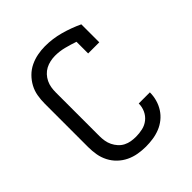

<svg xmlns="http://www.w3.org/2000/svg" viewBox="-206 -873 1012 1012"><g transform="rotate(-45 300.0 -367.5)"><path d="M297 8Q269 8 240 3Q211 -2 185 -14.5Q159 -27 138 -47Q117 -67 103.5 -93Q90 -119 85 -147.5Q80 -176 80 -205V-530Q80 -559 85 -587.5Q90 -616 103.5 -641Q117 -666 137.5 -686.5Q158 -707 184 -719.5Q210 -732 238.5 -737.5Q267 -743 295 -743Q352 -743 406.5 -728Q461 -713 512 -689V-555H429V-642Q397 -653 364 -661.5Q331 -670 297 -670Q279 -670 260.5 -666Q242 -662 226 -653.5Q210 -645 197.5 -631.5Q185 -618 177 -601.5Q169 -585 166 -567Q163 -549 163 -530V-205Q163 -186 166 -168Q169 -150 177 -133.5Q185 -117 197.5 -103Q210 -89 226.5 -80.5Q243 -72 261 -69Q279 -66 297 -66Q322 -66 346.5 -71.5Q371 -77 390.5 -92.5Q410 -108 420.5 -131Q431 -154 431 -179V-180H514V-178Q514 -152 506.5 -125.5Q499 -99 484.5 -76.5Q470 -54 449 -37Q428 -20 403 -10Q378 0 351 4Q324 8 297 8Z"/></g></svg>

Font: Nova Nerd Font
Style: Regular
Weight: 400
Designer: Belleve Invis
Foundry: Belleve Invis
Version: Version 24.1.4; ttfautohint (v1.8.4);Nerd Fonts 3.1.1